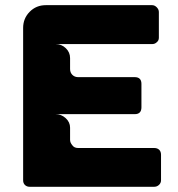

<svg xmlns="http://www.w3.org/2000/svg" viewBox="-20 -719 682 737"><path d="M68.8 -26.9V-611.8Q68.8 -648.4 94 -673.8Q119.1 -699.2 155.8 -699.2H564Q573.7 -699.2 581.8 -690.9Q589.8 -682.6 589.8 -672.9V-574.2Q589.8 -563.5 582 -557.1Q574.7 -549.8 564 -549.8H193.8Q216.3 -549.8 232.7 -533.9Q249 -518.1 249 -496.1V-454.1Q249 -440.4 257.8 -431.6Q266.6 -422.9 279.8 -422.9H497.1Q522.9 -422.9 522.9 -397V-307.1Q522.9 -280.8 497.1 -280.8H193.8Q215.3 -280.8 232.2 -265.4Q249 -250 249 -229V-182.1Q249 -171.4 257.8 -161.1Q265.1 -150.9 279.8 -150.9H571.8Q584 -150.9 591.1 -144Q598.1 -137.2 598.1 -125V-26.9Q598.1 -16.6 590.3 -9.3Q582.5 -2 571.8 -2H94.2Q83 -2 75.9 -8.8Q68.8 -15.6 68.8 -26.9Z"/></svg>

Font: Cunia
Style: Bold
Weight: 700
Designer: Alejo Bergmann, Denis Ignatov
Foundry: Hubert & Fischer
Version: Version 1.00 February 21, 2019, initial release